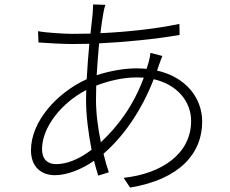

<svg xmlns="http://www.w3.org/2000/svg" viewBox="-20 -806 1040 868"><path d="M630 -455C583 -327 512 -234 436 -163C423 -226 414 -292 414 -355L415 -419C465 -438 530 -456 598 -456ZM714 -553 660 -567C659 -553 655 -537 652 -525L643 -495C628 -496 612 -497 596 -497C545 -497 477 -486 417 -466C420 -516 424 -565 428 -610C550 -616 682 -629 792 -648L791 -698C693 -677 563 -662 434 -656C438 -692 443 -722 447 -745C449 -758 453 -776 457 -784L401 -786C401 -777 400 -761 399 -745L389 -654L306 -653C274 -653 187 -658 152 -665L154 -614C191 -611 269 -607 306 -607L384 -608C379 -559 375 -503 372 -448C236 -386 120 -256 120 -127C120 -52 166 -14 228 -14C282 -14 347 -39 405 -79C411 -55 418 -32 424 -12L472 -27C463 -53 455 -81 448 -111C537 -188 618 -302 675 -448C784 -423 844 -345 844 -259C844 -111 712 -21 539 -2L568 42C792 5 894 -112 894 -256C894 -363 821 -457 690 -487L699 -513C704 -526 709 -542 714 -553ZM370 -399 369 -354C369 -282 380 -201 394 -129C335 -84 280 -64 234 -64C194 -64 170 -87 170 -132C170 -231 259 -342 370 -399Z"/></svg>

Font: Noto Sans SC Light
Style: Regular
Weight: 300
Designer: Ryoko NISHIZUKA 西塚涼子 (kana, bopomofo & ideographs); Paul D. Hunt (Latin, Greek & Cyrillic); Sandoll Communications 산돌커뮤니
Foundry: Adobe
Version: Version 2.004;hotconv 1.0.118;makeotfexe 2.5.65603